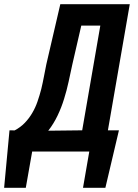

<svg xmlns="http://www.w3.org/2000/svg" viewBox="-58 -731 665 926"><path d="M450.2 174.8 515.6 -102.5H462.4L567.9 -710.9H232.9L165.5 -420.9Q159.7 -393.1 154.1 -362.8Q148.4 -332.5 141.1 -301.8Q133.3 -271.5 123 -241.7Q112.8 -211.9 97.7 -186.5Q82.5 -160.2 61.5 -138.4Q40.5 -116.7 12.7 -102.1L-12.2 -102.5L-38.1 174.8H66.4L97.2 0H372.6L342.3 174.8ZM291 -420.9 334 -607.4H425.8L338.4 -102.5L174.8 -100.6Q201.2 -134.8 219.7 -173.6Q238.3 -212.4 251 -253.9Q263.7 -294.4 272.9 -336.9Q282.2 -379.4 291 -420.9Z"/></svg>

Font: Roboto Mono SemiBold
Style: Italic
Weight: 600
Italic angle: -10°
Monospace: yes
Designer: Google
Version: Version 3.000